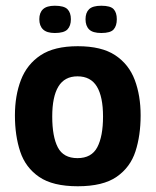

<svg xmlns="http://www.w3.org/2000/svg" viewBox="-20 -641 543 669"><path d="M251 8Q164 8 116.5 -24.5Q69 -57 50.5 -112.5Q32 -168 32 -239Q32 -308 53 -362.5Q74 -417 121.5 -448.5Q169 -480 251 -480Q334 -480 381.5 -448.5Q429 -417 449.5 -362.5Q470 -308 470 -239Q470 -169 452 -113.5Q434 -58 386.5 -25Q339 8 251 8ZM250 -90Q299 -90 319 -128Q339 -166 339 -235Q339 -304 317.5 -339.5Q296 -375 250 -375Q205 -375 183.5 -339.5Q162 -304 162 -235Q162 -165 181.5 -127.5Q201 -90 250 -90ZM227 -574Q227 -551 215 -538.5Q203 -526 171 -526Q143 -526 130 -538.5Q117 -551 117 -574Q117 -597 130 -609Q143 -621 171 -621Q203 -621 215 -609Q227 -597 227 -574ZM387 -574Q387 -551 376 -538.5Q365 -526 333 -526Q303 -526 290.5 -538.5Q278 -551 278 -574Q278 -597 290.5 -609Q303 -621 333 -621Q365 -621 376 -609Q387 -597 387 -574Z"/></svg>

Font: Glory Thin
Style: Bold
Weight: 700
Version: Version 1.011